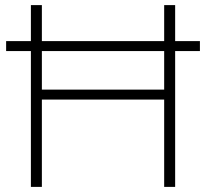

<svg xmlns="http://www.w3.org/2000/svg" viewBox="-20 -732 807 752"><path d="M763 -571V-532H666V0H623V-342H144V0H101V-532H4V-571H101V-712H144V-571H623V-712H666V-571ZM623 -381V-532H144V-381Z"/></svg>

Font: MuliDisplayVN ExtraLight
Style: Regular
Weight: 200
Designer: Vernon Adams
Foundry: Vernon Adams
Version: Version 2.100